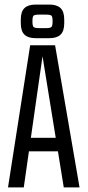

<svg xmlns="http://www.w3.org/2000/svg" viewBox="-20 -820 383 840"><path d="M257 -217V-158H83V-217ZM328 0H259L166 -574L84 0H15L112 -622H221ZM261 -735V-718Q261 -684 245 -668.5Q229 -653 196 -653H136Q103 -653 87 -668.5Q71 -684 71 -718V-735Q71 -769 87 -784.5Q103 -800 136 -800H196Q229 -800 245 -784.5Q261 -769 261 -735ZM210 -724V-729Q210 -746 205.5 -751Q201 -756 182 -756H150Q131 -756 126.5 -751Q122 -746 122 -729V-724Q122 -708 126.5 -702.5Q131 -697 150 -697H182Q201 -697 205.5 -702.5Q210 -708 210 -724Z"/></svg>

Font: Teko Variable Light
Style: Regular
Weight: 300
Designer: Manushi Parikh, Jonny Pinhorn
Foundry: Indian Type Foundry
Version: Version 3.000